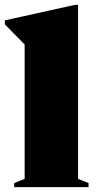

<svg xmlns="http://www.w3.org/2000/svg" viewBox="-39 -767 402 787"><path d="M281 -34 324 -16.5V0H19V-16.5L62 -34V-584.5L-19 -667V-683.5L267.5 -747H281Z"/></svg>

Font: Newsreader Display ExtraBold
Style: Regular
Weight: 800
Designer: Hugues Gentile
Foundry: Production Type
Version: Version 1.001